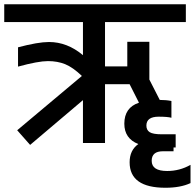

<svg xmlns="http://www.w3.org/2000/svg" viewBox="-30 -674 918 905"><path d="M758 132Q817 132 868 103V189Q821 211 750 211Q581 211 581 91Q581 34 622 5Q556 -21 556 -91Q556 -167 625 -190L581 -277H465V0H361V-202L112 9L51 -60L356 -316Q313 -357 277 -371.5Q241 -386 196 -386Q150 -386 55 -360V-451Q149 -476 201 -476Q287 -476 361 -414V-570H-10V-654H846V-570H465V-361H570V-477H674V-299L723 -203Q753 -203 778 -198V-119Q759 -124 718 -124Q660 -124 660 -82Q660 -61 675.5 -51Q691 -41 733 -41H798V21H788V39H738Q685 39 685 84Q685 132 758 132Z"/></svg>

Font: Biryani DemiBold
Style: Regular
Weight: 600
Designer: Dan Reynolds and Mathieu Réguer
Foundry: Dan Reynolds and Mathieu Réguer
Version: Version 1.003;PS 001.003;hotconv 1.0.70;makeotf.lib2.5.58329